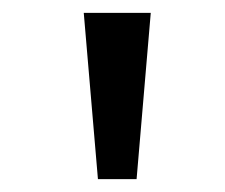

<svg xmlns="http://www.w3.org/2000/svg" viewBox="-20 -749 349 298"><path d="M132 -471 110 -729H214L192 -471Z"/></svg>

Font: Noto Sans Devanagari SemiCondensed
Style: Regular
Weight: 400
Width: 4
Designer: Jelle Bosma - Monotype Design Team
Foundry: Monotype Imaging Inc.
Version: Version 2.006